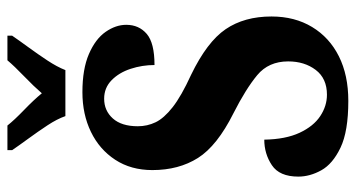

<svg xmlns="http://www.w3.org/2000/svg" viewBox="-246 -726 981 530"><g transform="rotate(-90 245.0 -460.5)"><path d="M232 10Q148 10 103 -11.5Q58 -33 40.5 -64.5Q23 -96 23 -128Q23 -180 54.5 -201Q86 -222 125 -222Q126 -163 144 -124.5Q162 -86 190 -67.5Q218 -49 249 -49Q294 -49 317.5 -80Q341 -111 341 -156Q341 -210 303 -241.5Q265 -273 198 -307Q108 -352 74.5 -405Q41 -458 41 -531Q41 -590 69.5 -633.5Q98 -677 146.5 -700.5Q195 -724 256 -724Q320 -724 361.5 -706Q403 -688 422.5 -660Q442 -632 442 -603Q442 -568 417 -546.5Q392 -525 331 -525Q331 -559 320.5 -591Q310 -623 289 -643.5Q268 -664 238 -664Q205 -664 183.5 -640Q162 -616 162 -571Q162 -545 173 -522Q184 -499 214.5 -475Q245 -451 304 -424Q395 -380 430 -328.5Q465 -277 465 -202Q465 -138 436 -90Q407 -42 355 -16Q303 10 232 10ZM190 -771Q182 -794 164.5 -820.5Q147 -847 128 -873Q109 -899 96 -918V-931H164Q179 -912 207 -885Q235 -858 253 -836Q272 -858 300 -885Q328 -912 344 -931H412V-918Q399 -899 380 -873Q361 -847 343.5 -820.5Q326 -794 317 -771Z"/></g></svg>

Font: Noto Serif ExtraCondensed ExtraBold
Style: Regular
Weight: 800
Width: 2
Designer: Monotype Design Team
Foundry: Monotype Imaging Inc.
Version: Version 2.013; ttfautohint (v1.8.4.7-5d5b)